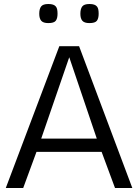

<svg xmlns="http://www.w3.org/2000/svg" viewBox="-20 -933 686 953"><path d="M323.7 -648.9 184.6 -245.1H460.4ZM274.4 -703.6H372.6L636.7 0H550.8L484.4 -179.2H161.1L95.2 0H8.8ZM219.7 -913.1Q234.4 -913.1 243.4 -909.9Q252.4 -906.7 257.3 -900.6Q262.2 -894.5 263.9 -885.5Q265.6 -876.5 265.6 -864.7Q265.6 -841.3 256.6 -829.8Q247.6 -818.4 219.7 -818.4Q194.8 -818.4 184.8 -829.8Q174.8 -841.3 174.8 -864.7Q174.8 -888.7 184.1 -900.9Q193.4 -913.1 219.7 -913.1ZM423.8 -913.1Q438.5 -913.1 447.5 -909.9Q456.5 -906.7 461.4 -900.6Q466.3 -894.5 468 -885.5Q469.7 -876.5 469.7 -864.7Q469.7 -841.3 460.7 -829.8Q451.7 -818.4 423.8 -818.4Q398.9 -818.4 388.9 -829.8Q378.9 -841.3 378.9 -864.7Q378.9 -888.7 388.2 -900.9Q397.5 -913.1 423.8 -913.1Z"/></svg>

Font: Metrophobic
Style: Regular
Weight: 400
Designer: vernon adams
Foundry: vernon adams
Version: Version 1.000